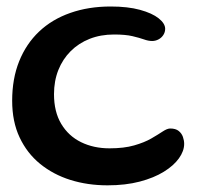

<svg xmlns="http://www.w3.org/2000/svg" viewBox="-20 -526 618 576"><path d="M302.5 30Q243 30 191.2 13.8Q139.5 -2.5 100.2 -34.5Q61 -66.5 38.8 -113.8Q16.5 -161 16.5 -224Q16.5 -290 37.5 -342.2Q58.5 -394.5 97.2 -431.2Q136 -468 190.8 -487.2Q245.5 -506.5 312 -506.5Q363.5 -506.5 400 -496.5Q436.5 -486.5 456 -471Q475.5 -455.5 475.5 -439.5Q475.5 -429.5 470 -421Q464.5 -412.5 455.5 -407.8Q446.5 -403 436.5 -403Q425 -403 411.8 -407.8Q398.5 -412.5 377.5 -417.5Q356.5 -422.5 322 -422.5Q282 -422.5 249 -409.5Q216 -396.5 192 -372.5Q168 -348.5 155 -315.8Q142 -283 142 -243.5Q142 -190.5 163.8 -154.2Q185.5 -118 223.2 -99.5Q261 -81 308.5 -81Q352 -81 382.5 -89.8Q413 -98.5 433.8 -110.5Q454.5 -122.5 468 -131.5Q481.5 -140.5 490.5 -140.5Q507 -140.5 516 -133.2Q525 -126 528.8 -115.2Q532.5 -104.5 532.5 -94.5Q532.5 -73 516.8 -51Q501 -29 471.5 -10.8Q442 7.5 399.2 18.8Q356.5 30 302.5 30Z"/></svg>

Font: Gluten Thin
Style: Regular
Weight: 400
Version: Version 1.300